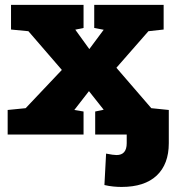

<svg xmlns="http://www.w3.org/2000/svg" viewBox="-20 -548 719 782"><path d="M11.2 0V-100.1L84.5 -107.4L231.9 -263.2L95.7 -420.9L24.9 -427.7V-528.3H320.3V-434.1L286.6 -427.2L343.8 -348.1L402.3 -426.8L363.8 -434.1V-528.3H646.5V-427.7L584.5 -420.9L454.1 -272L596.2 -107.4L667.5 -100.1V0H367.7V-93.8L402.3 -101.1L342.3 -176.8L282.7 -100.1L320.3 -93.8V0ZM475.1 213.4Q459.5 213.4 441.7 211.7Q423.8 210 405.3 205.6L412.1 77.6Q441.4 83.5 454.6 83.5Q496.1 83.5 496.1 35.2V-48.3H667.5V35.2Q667.5 120.6 618.2 167Q568.8 213.4 475.1 213.4Z"/></svg>

Font: Roboto Slab Black
Style: Regular
Weight: 900
Designer: Google
Version: Version 2.000; ttfautohint (v1.8.1.43-b0c9)